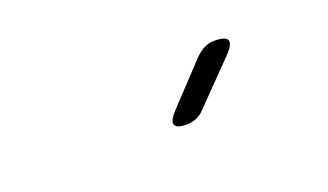

<svg xmlns="http://www.w3.org/2000/svg" viewBox="-31 -909 663 388"><g transform="rotate(-20 300.0 -715.0)"><path d="M324 -645Q302 -645 299 -654Q296 -663 313 -681L392 -765Q402 -775 412 -780Q422 -785 434 -785Q459 -785 462 -775.5Q465 -766 446 -747L364 -663Q356 -654 346 -649.5Q336 -645 324 -645Z"/></g></svg>

Font: Maple Mono NL ExtraLight
Style: Italic
Weight: 275
Italic angle: -10°
Monospace: yes
Designer: subframe7536
Version: Version 7.000